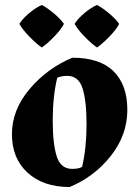

<svg xmlns="http://www.w3.org/2000/svg" viewBox="-20 -737 532 772"><path d="M271 -505Q381 -505 436.5 -450.5Q492 -396 492 -295Q492 -194 425.5 -110Q359 -26 260 15Q154 15 91 -42.5Q28 -100 28 -197.5Q28 -295 99 -379Q170 -463 271 -505ZM250 -432Q227 -432 210 -424Q192 -348 192 -253.5Q192 -159 208 -108.5Q224 -58 270 -58Q297 -58 310 -66Q328 -142 328 -236.5Q328 -331 312 -381.5Q296 -432 250 -432ZM237 -641Q227 -620 198.5 -590.5Q170 -561 148 -546Q126 -561 97.5 -590.5Q69 -620 58 -641Q70 -661 96.5 -683.5Q123 -706 148 -717Q171 -705 197.5 -682.5Q224 -660 237 -641ZM459 -641Q449 -620 420.5 -590.5Q392 -561 370 -546Q348 -561 319.5 -590.5Q291 -620 280 -641Q292 -661 318.5 -683.5Q345 -706 370 -717Q393 -705 419.5 -682.5Q446 -660 459 -641Z"/></svg>

Font: Almendra
Style: Bold
Weight: 700
Designer: Ana Sanfelippo
Foundry: Ana Sanfelippo
Version: Version 1.004